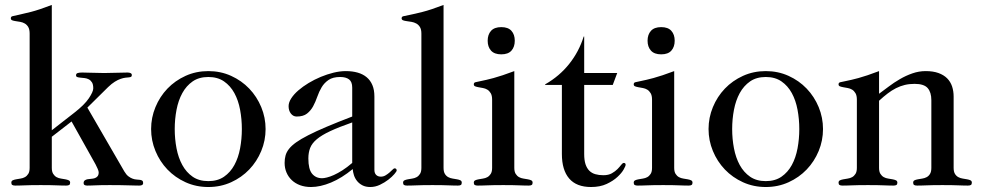

<svg xmlns="http://www.w3.org/2000/svg" viewBox="-20 -750 3985 778"><path d="M100.1 -613.8Q100.1 -630.9 94.5 -640.4Q88.9 -649.9 80.3 -654.8Q71.8 -659.7 62 -661.4Q52.2 -663.1 43.7 -664.3Q35.2 -665.5 29.5 -667.7Q23.9 -669.9 23.9 -675.8Q23.9 -682.6 30.3 -684.3Q36.6 -686 54.7 -689.7Q72.8 -693.4 105.2 -701.7Q137.7 -710 189.9 -730V-222.2L280.8 -293Q322.3 -325.2 340.1 -351.8Q357.9 -378.4 357.9 -392.1Q357.9 -407.7 352.8 -416Q347.7 -424.3 339.8 -428.5Q332 -432.6 323 -433.6Q314 -434.6 306.2 -435.3Q298.3 -436 293.2 -437.7Q288.1 -439.5 288.1 -444.8Q288.1 -451.7 294.4 -453.9Q300.8 -456.1 313 -456.1Q332.5 -456.1 355.5 -455.1Q378.4 -454.1 401.9 -454.1Q426.3 -454.1 450 -455.1Q473.6 -456.1 497.1 -456.1Q504.4 -456.1 509.3 -453.6Q514.2 -451.2 514.2 -445.8Q514.2 -440.4 511 -438.7Q507.8 -437 502 -436.5Q496.1 -436 487.8 -435.1Q479.5 -434.1 468.8 -430.4Q458 -426.8 445.3 -418.9Q432.6 -411.1 418 -397L334 -314L483.9 -55.2Q491.7 -42 500.5 -35.4Q509.3 -28.8 517.6 -25.9Q525.9 -22.9 533.7 -22.5Q541.5 -22 547.4 -21.2Q553.2 -20.5 556.6 -17.8Q560.1 -15.1 560.1 -7.8Q560.1 2 543.9 2Q538.1 2 526.4 1.7Q514.6 1.5 498.8 1Q482.9 0.5 463.9 0.2Q444.8 0 424.8 0Q406.2 0 392.1 0.2Q377.9 0.5 367.2 1Q356.4 1.5 348.4 1.7Q340.3 2 333 2Q327.1 2 323 -0.2Q318.8 -2.4 318.8 -7.8Q318.8 -15.6 323.5 -19Q328.1 -22.5 334.7 -23.7Q341.3 -24.9 349.4 -25.4Q357.4 -25.9 364 -28.1Q370.6 -30.3 375.2 -35.6Q379.9 -41 379.9 -51.8Q379.9 -56.6 375.7 -66.2Q371.6 -75.7 367.2 -84L270 -257.8L189.9 -195.8V-69.8Q189.9 -54.2 195.6 -45.4Q201.2 -36.6 209.2 -32.2Q217.3 -27.8 227.1 -26.4Q236.8 -24.9 244.9 -23.4Q252.9 -22 258.5 -19.3Q264.2 -16.6 264.2 -9.8Q264.2 -2.9 260.3 -0.5Q256.3 2 248 2Q238.8 2 229.2 1.7Q219.7 1.5 208 1Q196.3 0.5 180.9 0.2Q165.5 0 145 0Q124.5 0 109.1 0.2Q93.8 0.5 82 1Q70.3 1.5 60.8 1.7Q51.3 2 42 2Q33.7 2 29.8 -0.5Q25.9 -2.9 25.9 -9.8Q25.9 -16.6 31.5 -19.3Q37.1 -22 45.2 -23.4Q53.2 -24.9 63 -26.4Q72.8 -27.8 80.8 -32.2Q88.9 -36.6 94.5 -45.4Q100.1 -54.2 100.1 -69.8Z M824.2 7.8Q774.4 7.8 731.9 -11.5Q689.5 -30.8 658.4 -63.2Q627.4 -95.7 609.9 -138.2Q592.3 -180.7 592.3 -227.1Q592.3 -273.4 609.9 -315.9Q627.4 -358.4 658.4 -390.9Q689.5 -423.3 731.9 -442.6Q774.4 -461.9 824.2 -461.9Q874 -461.9 916.5 -442.6Q959 -423.3 990 -390.9Q1021 -358.4 1038.6 -315.9Q1056.2 -273.4 1056.2 -227.1Q1056.2 -180.7 1038.6 -138.2Q1021 -95.7 990 -63.2Q959 -30.8 916.5 -11.5Q874 7.8 824.2 7.8ZM824.2 -16.1Q861.8 -16.1 887.7 -33.9Q913.6 -51.8 929.7 -81.3Q945.8 -110.8 952.9 -148.9Q960 -187 960 -227.1Q960 -267.1 952.9 -305.2Q945.8 -343.3 929.7 -372.8Q913.6 -402.3 887.7 -420.2Q861.8 -438 824.2 -438Q786.6 -438 760.7 -420.2Q734.9 -402.3 718.8 -372.8Q702.6 -343.3 695.3 -305.2Q688 -267.1 688 -227.1Q688 -187 695.3 -148.9Q702.6 -110.8 718.8 -81.3Q734.9 -51.8 760.7 -33.9Q786.6 -16.1 824.2 -16.1Z M1407.2 -253.9Q1353 -234.9 1318.4 -218.8Q1283.7 -202.6 1263.9 -186Q1244.1 -169.4 1236.8 -150.6Q1229.5 -131.8 1229.5 -107.9Q1229.5 -64.5 1244.6 -46.1Q1259.8 -27.8 1285.2 -27.8Q1292.5 -27.8 1304.7 -30.8Q1316.9 -33.7 1332.8 -40.8Q1348.6 -47.9 1367.4 -59.8Q1386.2 -71.8 1407.2 -89.8ZM1497.1 -62Q1497.1 -48.3 1504.2 -41.3Q1511.2 -34.2 1523.4 -34.2Q1533.7 -34.2 1542.5 -39.6Q1551.3 -44.9 1558.3 -51Q1565.4 -57.1 1570.6 -62.5Q1575.7 -67.9 1579.1 -67.9Q1582.5 -67.9 1585 -65.7Q1587.4 -63.5 1587.4 -59.1Q1587.4 -55.7 1578.1 -44.7Q1568.8 -33.7 1553.7 -22Q1538.6 -10.3 1519.5 -1.2Q1500.5 7.8 1480.5 7.8Q1461.9 7.8 1448.7 1Q1435.5 -5.9 1427 -16.4Q1418.5 -26.9 1414.3 -39.8Q1410.2 -52.7 1409.2 -64.9Q1364.7 -28.3 1321.3 -10.3Q1277.8 7.8 1240.2 7.8Q1215.8 7.8 1196 0.5Q1176.3 -6.8 1162.4 -20Q1148.4 -33.2 1140.9 -51Q1133.3 -68.8 1133.3 -89.8Q1133.3 -106 1137 -119.6Q1140.6 -133.3 1150.9 -146.5Q1161.1 -159.7 1179.9 -173.1Q1198.7 -186.5 1229.2 -202.1Q1259.8 -217.8 1303.5 -236.3Q1347.2 -254.9 1407.2 -277.8V-395Q1407.2 -418.5 1394.5 -428.2Q1381.8 -438 1358.4 -438Q1328.6 -438 1311.3 -426Q1293.9 -414.1 1283.4 -396.5Q1272.9 -378.9 1265.6 -357.9Q1258.3 -336.9 1248.8 -319.3Q1239.3 -301.8 1224.1 -289.8Q1209 -277.8 1182.1 -277.8Q1168 -277.8 1158.7 -289.8Q1149.4 -301.8 1149.4 -319.8Q1149.4 -335 1160.2 -351.6Q1170.9 -368.2 1189 -383.8Q1207 -399.4 1230.5 -413.6Q1253.9 -427.7 1279.8 -438.5Q1305.7 -449.2 1331.8 -455.6Q1357.9 -461.9 1381.3 -461.9Q1407.7 -461.9 1429.2 -455.8Q1450.7 -449.7 1465.8 -437Q1481 -424.3 1489 -405Q1497.1 -385.7 1497.1 -358.9Z M1777.3 -69.8Q1777.3 -54.2 1782.7 -45.4Q1788.1 -36.6 1796.4 -32.2Q1804.7 -27.8 1814.2 -26.4Q1823.7 -24.9 1832 -23.4Q1840.3 -22 1845.7 -19.3Q1851.1 -16.6 1851.1 -9.8Q1851.1 -2.9 1847.4 -0.5Q1843.8 2 1835.4 2Q1826.2 2 1816.4 1.7Q1806.6 1.5 1794.9 1Q1783.2 0.5 1768.1 0.2Q1752.9 0 1732.4 0Q1711.9 0 1696.5 0.2Q1681.2 0.5 1669.4 1Q1657.7 1.5 1648.2 1.7Q1638.7 2 1629.4 2Q1621.1 2 1617.2 -0.5Q1613.3 -2.9 1613.3 -9.8Q1613.3 -16.6 1618.9 -19.3Q1624.5 -22 1632.6 -23.4Q1640.6 -24.9 1650.4 -26.4Q1660.2 -27.8 1668.2 -32.2Q1676.3 -36.6 1681.9 -45.4Q1687.5 -54.2 1687.5 -69.8V-613.8Q1687.5 -630.9 1681.6 -640.4Q1675.8 -649.9 1666.7 -654.8Q1657.7 -659.7 1647.5 -661.4Q1637.2 -663.1 1628.2 -664.3Q1619.1 -665.5 1613.3 -667.7Q1607.4 -669.9 1607.4 -675.8Q1607.4 -682.6 1614.5 -684.3Q1621.6 -686 1640.4 -689.7Q1659.2 -693.4 1692.1 -701.7Q1725.1 -710 1777.3 -730Z M2011.2 -529.8Q1983.4 -529.8 1969.7 -544.9Q1956.1 -560.1 1956.1 -585Q1956.1 -609.9 1969.7 -625Q1983.4 -640.1 2011.2 -640.1Q2039.1 -640.1 2052.5 -625Q2065.9 -609.9 2065.9 -585Q2065.9 -560.1 2052.5 -544.9Q2039.1 -529.8 2011.2 -529.8ZM2064 -69.8Q2064 -54.2 2069.6 -45.4Q2075.2 -36.6 2083.3 -32.2Q2091.3 -27.8 2101.1 -26.4Q2110.8 -24.9 2118.9 -23.4Q2127 -22 2132.6 -19.3Q2138.2 -16.6 2138.2 -9.8Q2138.2 -2.9 2134.3 -0.5Q2130.4 2 2122.1 2Q2112.8 2 2103.3 1.7Q2093.8 1.5 2082 1Q2070.3 0.5 2054.9 0.2Q2039.6 0 2019 0Q1998.5 0 1983.2 0.2Q1967.8 0.5 1956.1 1Q1944.3 1.5 1934.8 1.7Q1925.3 2 1916 2Q1907.7 2 1903.8 -0.5Q1899.9 -2.9 1899.9 -9.8Q1899.9 -16.6 1905.5 -19.3Q1911.1 -22 1919.2 -23.4Q1927.2 -24.9 1937 -26.4Q1946.8 -27.8 1954.8 -32.2Q1962.9 -36.6 1968.5 -45.4Q1974.1 -54.2 1974.1 -69.8V-346.2Q1974.1 -362.8 1968.5 -372.3Q1962.9 -381.8 1954.8 -386.7Q1946.8 -391.6 1937 -393.3Q1927.2 -395 1919.2 -396.5Q1911.1 -397.9 1905.5 -400.1Q1899.9 -402.3 1899.9 -408.2Q1899.9 -415 1906 -416.7Q1912.1 -418.5 1929.9 -421.9Q1947.8 -425.3 1980 -433.8Q2012.2 -442.4 2064 -461.9Z M2462.9 -405.8H2347.2V-126Q2347.2 -101.1 2352.5 -84.7Q2357.9 -68.4 2367.9 -58.3Q2377.9 -48.3 2392.3 -44.2Q2406.7 -40 2424.8 -40Q2445.8 -40 2459.5 -47.9Q2473.1 -55.7 2482.2 -64.9Q2491.2 -74.2 2497.1 -82Q2502.9 -89.8 2507.8 -89.8Q2515.1 -89.8 2515.1 -82Q2515.1 -77.6 2507.1 -63.2Q2499 -48.8 2481.9 -33Q2464.8 -17.1 2438.2 -4.6Q2411.6 7.8 2375 7.8Q2315.9 7.8 2286.4 -26.6Q2256.8 -61 2256.8 -126V-405.8H2189V-408.2Q2247.1 -441.4 2286.6 -491.2Q2326.2 -541 2345.2 -602.1H2347.2V-454.1H2481Z M2659.2 -529.8Q2631.3 -529.8 2617.7 -544.9Q2604 -560.1 2604 -585Q2604 -609.9 2617.7 -625Q2631.3 -640.1 2659.2 -640.1Q2687 -640.1 2700.4 -625Q2713.9 -609.9 2713.9 -585Q2713.9 -560.1 2700.4 -544.9Q2687 -529.8 2659.2 -529.8ZM2711.9 -69.8Q2711.9 -54.2 2717.5 -45.4Q2723.1 -36.6 2731.2 -32.2Q2739.3 -27.8 2749 -26.4Q2758.8 -24.9 2766.8 -23.4Q2774.9 -22 2780.5 -19.3Q2786.1 -16.6 2786.1 -9.8Q2786.1 -2.9 2782.2 -0.5Q2778.3 2 2770 2Q2760.7 2 2751.2 1.7Q2741.7 1.5 2730 1Q2718.3 0.5 2702.9 0.2Q2687.5 0 2667 0Q2646.5 0 2631.1 0.2Q2615.7 0.5 2604 1Q2592.3 1.5 2582.8 1.7Q2573.2 2 2564 2Q2555.7 2 2551.8 -0.5Q2547.9 -2.9 2547.9 -9.8Q2547.9 -16.6 2553.5 -19.3Q2559.1 -22 2567.1 -23.4Q2575.2 -24.9 2585 -26.4Q2594.7 -27.8 2602.8 -32.2Q2610.8 -36.6 2616.5 -45.4Q2622.1 -54.2 2622.1 -69.8V-346.2Q2622.1 -362.8 2616.5 -372.3Q2610.8 -381.8 2602.8 -386.7Q2594.7 -391.6 2585 -393.3Q2575.2 -395 2567.1 -396.5Q2559.1 -397.9 2553.5 -400.1Q2547.9 -402.3 2547.9 -408.2Q2547.9 -415 2554 -416.7Q2560.1 -418.5 2577.9 -421.9Q2595.7 -425.3 2627.9 -433.8Q2660.2 -442.4 2711.9 -461.9Z M3083 7.8Q3033.2 7.8 2990.7 -11.5Q2948.2 -30.8 2917.2 -63.2Q2886.2 -95.7 2868.7 -138.2Q2851.1 -180.7 2851.1 -227.1Q2851.1 -273.4 2868.7 -315.9Q2886.2 -358.4 2917.2 -390.9Q2948.2 -423.3 2990.7 -442.6Q3033.2 -461.9 3083 -461.9Q3132.8 -461.9 3175.3 -442.6Q3217.8 -423.3 3248.8 -390.9Q3279.8 -358.4 3297.4 -315.9Q3314.9 -273.4 3314.9 -227.1Q3314.9 -180.7 3297.4 -138.2Q3279.8 -95.7 3248.8 -63.2Q3217.8 -30.8 3175.3 -11.5Q3132.8 7.8 3083 7.8ZM3083 -16.1Q3120.6 -16.1 3146.5 -33.9Q3172.4 -51.8 3188.5 -81.3Q3204.6 -110.8 3211.7 -148.9Q3218.8 -187 3218.8 -227.1Q3218.8 -267.1 3211.7 -305.2Q3204.6 -343.3 3188.5 -372.8Q3172.4 -402.3 3146.5 -420.2Q3120.6 -438 3083 -438Q3045.4 -438 3019.5 -420.2Q2993.7 -402.3 2977.5 -372.8Q2961.4 -343.3 2954.1 -305.2Q2946.8 -267.1 2946.8 -227.1Q2946.8 -187 2954.1 -148.9Q2961.4 -110.8 2977.5 -81.3Q2993.7 -51.8 3019.5 -33.9Q3045.4 -16.1 3083 -16.1Z M3542 -370.1Q3560.1 -383.3 3581.3 -399.4Q3602.5 -415.5 3626.5 -429.4Q3650.4 -443.4 3676.8 -452.6Q3703.1 -461.9 3731 -461.9Q3761.2 -461.9 3782.7 -454.1Q3804.2 -446.3 3817.9 -432.6Q3831.5 -418.9 3837.9 -399.9Q3844.2 -380.9 3844.2 -358.9V-69.8Q3844.2 -54.2 3849.6 -45.4Q3855 -36.6 3863.3 -32.2Q3871.6 -27.8 3881.1 -26.4Q3890.6 -24.9 3898.9 -23.4Q3907.2 -22 3912.6 -19.3Q3918 -16.6 3918 -9.8Q3918 -2.9 3914.1 -0.5Q3910.2 2 3901.9 2Q3892.6 2 3883.1 1.7Q3873.5 1.5 3861.8 1Q3850.1 0.5 3834.7 0.2Q3819.3 0 3798.8 0Q3778.3 0 3763.2 0.2Q3748 0.5 3736.3 1Q3724.6 1.5 3715.1 1.7Q3705.6 2 3696.3 2Q3688 2 3684.1 -0.5Q3680.2 -2.9 3680.2 -9.8Q3680.2 -16.6 3685.5 -19.3Q3690.9 -22 3699.2 -23.4Q3707.5 -24.9 3717 -26.4Q3726.6 -27.8 3734.9 -32.2Q3743.2 -36.6 3748.5 -45.4Q3753.9 -54.2 3753.9 -69.8V-344.2Q3753.9 -376 3739 -393.1Q3724.1 -410.2 3686 -410.2Q3664.6 -410.2 3646.2 -405.8Q3627.9 -401.4 3610.6 -392.6Q3593.3 -383.8 3576.7 -371.1Q3560.1 -358.4 3542 -341.8V-69.8Q3542 -54.2 3547.6 -45.4Q3553.2 -36.6 3561.3 -32.2Q3569.3 -27.8 3579.1 -26.4Q3588.9 -24.9 3596.9 -23.4Q3605 -22 3610.6 -19.3Q3616.2 -16.6 3616.2 -9.8Q3616.2 -2.9 3612.3 -0.5Q3608.4 2 3600.1 2Q3590.8 2 3581.3 1.7Q3571.8 1.5 3560.1 1Q3548.3 0.5 3533 0.2Q3517.6 0 3497.1 0Q3476.6 0 3461.2 0.2Q3445.8 0.5 3434.1 1Q3422.4 1.5 3412.8 1.7Q3403.3 2 3394 2Q3385.7 2 3381.8 -0.5Q3377.9 -2.9 3377.9 -9.8Q3377.9 -16.6 3383.5 -19.3Q3389.2 -22 3397.2 -23.4Q3405.3 -24.9 3415 -26.4Q3424.8 -27.8 3432.9 -32.2Q3440.9 -36.6 3446.5 -45.4Q3452.1 -54.2 3452.1 -69.8V-346.2Q3452.1 -362.8 3446.5 -372.3Q3440.9 -381.8 3432.9 -386.7Q3424.8 -391.6 3415 -393.3Q3405.3 -395 3397.2 -396.5Q3389.2 -397.9 3383.5 -400.1Q3377.9 -402.3 3377.9 -408.2Q3377.9 -415 3384.3 -416.7Q3390.6 -418.5 3408.7 -421.9Q3426.8 -425.3 3458.7 -433.8Q3490.7 -442.4 3542 -461.9Z"/></svg>

Font: XB Zar
Style: Regular
Weight: 400
Designer: Behnam
Foundry: Irmug
Version: Version 8.005 2009